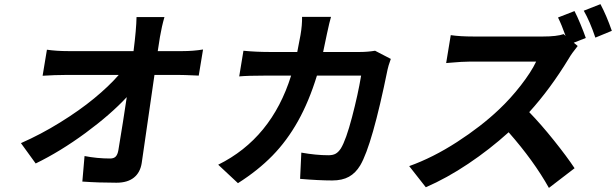

<svg xmlns="http://www.w3.org/2000/svg" viewBox="-20 -849 3000 935"><path d="M153.8 -52.9 82 -152Q179 -194.6 272.7 -252.7Q366.5 -310.7 438 -369.5Q509.6 -428.3 558.2 -484H297.2Q248.6 -484 187.5 -480.1L208.5 -606.9Q255.7 -600.1 313.2 -600.1H630.3Q643.8 -706 644.9 -766H780.9Q767.8 -721.2 758.9 -669L748.2 -600.1H868.3Q921.2 -600.1 968.8 -608L947.8 -480.8Q937.5 -481.2 917.4 -482.1Q897.4 -483 881.9 -483.5Q866.5 -484 855.1 -484H732.2Q672.2 -70.3 670.1 -55Q663 -8.9 631.9 16Q600.9 40.8 547.2 40.8Q460.2 40.8 381 35.2L391.7 -89.1Q453.1 -77.1 516.7 -77.1Q534.4 -77.1 543.7 -86.8Q552.9 -96.6 556.5 -117.9Q581 -264.9 597.3 -376.1Q518.5 -291.2 396.3 -201.3Q274.1 -111.5 153.8 -52.9Z M1042.6 -46.9Q1302.2 -175.4 1397.7 -480.8H1271.7Q1186.4 -480.8 1144.9 -476.9L1165.5 -601.9Q1226.6 -595.9 1290.5 -595.9H1427.6Q1438.2 -647.4 1443.5 -679Q1451.7 -726.6 1451 -767H1592Q1585.2 -745.4 1571.7 -682.2Q1558.2 -614.7 1553.6 -595.9H1733.7Q1769.5 -595.9 1806.5 -601.9L1883.2 -562.1Q1869.7 -524.1 1867.5 -511Q1792.6 -142.8 1734.4 -44Q1712 -6.4 1679.3 11.7Q1646.7 29.8 1598 29.8Q1532.3 29.8 1441.4 22L1447.4 -105.8Q1519.2 -93 1579.2 -93Q1601.6 -93 1614.9 -100.7Q1628.2 -108.3 1639.9 -126.1Q1665.1 -167.3 1694.2 -278.2Q1723.4 -389.2 1738.6 -480.8H1523.4Q1484.7 -354.8 1431.1 -259.1Q1377.5 -163.4 1306.8 -91.1Q1236.2 -18.8 1138.8 43Z M2959.5 -698.9 2879.3 -665.8Q2852.6 -745 2822.8 -796.9L2904.1 -828.8Q2933.9 -772.7 2959.5 -698.9ZM2774.1 -641 2793.3 -625Q2763.5 -588.1 2750.4 -565Q2659.8 -415.8 2557.2 -302.9Q2613.6 -245 2677.6 -165.1Q2741.5 -85.2 2778.1 -29.8L2653.1 66.1Q2579.5 -65.7 2457 -204.9Q2364.7 -121.4 2260.3 -51.5Q2155.9 18.5 2053.6 62.9L1972.7 -40.1Q2088.1 -81.3 2205.8 -157.5Q2323.5 -233.7 2409.1 -315Q2465.9 -368.3 2516.3 -433.2Q2566.8 -498.2 2590.9 -549H2266.7Q2248.9 -549 2225.7 -547.6Q2202.4 -546.2 2180.6 -544.2Q2158.7 -542.3 2152.7 -541.9L2175.1 -677.9Q2218.8 -671.2 2286.9 -671.2H2623.9Q2691.8 -671.2 2725.1 -682.9L2734.4 -674Q2715.2 -728 2697.4 -763.8L2777.7 -795.1Q2790.8 -770.2 2806.8 -731.5Q2822.8 -692.8 2832.7 -664.1Z"/></svg>

Font: Karasuma Gothic
Style: Bold Italic
Weight: 700
Italic angle: 9.39998°
Designer: Rasmus Andersson / Ryoko Nishizuka
Foundry: Genbu
Version: Version 1.00